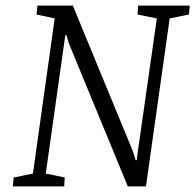

<svg xmlns="http://www.w3.org/2000/svg" viewBox="-20 -668 701 688"><path d="M26 0 29 -32 98 -46 176 -602 111 -616 114 -648H241L457 -124L466 -94H470L472 -112L542 -602L473 -616L475 -648H660L657 -616L588 -602L503 0H438L227 -512L218 -542H214L144 -46L212 -32L210 0Z"/></svg>

Font: Faustina Light
Style: Italic
Weight: 300
Italic angle: -8°
Designer: Alfonso Garcia
Foundry: http://www.omnibus-type.com
Version: Version 1.200